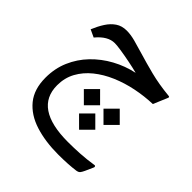

<svg xmlns="http://www.w3.org/2000/svg" viewBox="-189 -545 1012 1012"><g transform="rotate(45 316.5 -39.0)"><path d="M379.4 149.4 439.9 88.9 379.4 28.3 318.8 88.9ZM452.6 40.5 513.2 -20 452.6 -80.6 392.1 -20ZM306.2 40.5 366.7 -20 306.2 -80.6 245.6 -20ZM383.8 236.8Q257.8 236.8 194.8 193.8Q131.8 150.9 131.8 65.4Q131.8 10.3 156.2 -34.4Q180.7 -79.1 223.1 -113.3Q265.6 -147.5 320.3 -170.9Q375 -194.3 436.3 -206.8Q497.6 -219.2 558.6 -221.2L592.3 -300.8Q594.2 -305.7 593 -307.9Q591.8 -310.1 587.4 -310.5Q507.3 -318.4 443.6 -334.7Q379.9 -351.1 328.6 -366.7Q287.1 -379.4 252 -388.7Q216.8 -397.9 188 -397.9Q152.3 -397.9 126.7 -380.6Q101.1 -363.3 82.3 -334Q63.5 -304.7 48.3 -268.1L90.3 -248.5Q138.2 -306.6 189.9 -306.6Q206.1 -306.6 239.3 -301.5Q272.5 -296.4 310.5 -288.8Q348.6 -281.2 378.4 -273.4Q314 -259.8 256.3 -228.3Q198.7 -196.8 154.5 -150.9Q110.4 -105 85.2 -46.6Q60.1 11.7 60.1 80.1Q60.1 166 103 218.8Q146 271.5 221.7 295.7Q297.4 319.8 394.5 319.8Q432.1 319.8 463.9 317.9Q495.6 315.9 521 312.5Q536.6 310.1 542.5 302.2Q548.3 294.4 554.7 280.8L575.7 233.9Q576.7 231.4 576.2 229Q575.7 226.6 574 224.9Q572.3 223.1 568.8 223.6Q519 231.4 472.9 234.1Q426.8 236.8 383.8 236.8Z"/></g></svg>

Font: Sahel VF Regular
Style: Regular
Weight: 400
Foundry: Saber Rastikerdar (saber.rastikerdar@gmail.com)
Version: Version 3.4.0